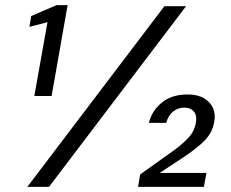

<svg xmlns="http://www.w3.org/2000/svg" viewBox="-20 -724 894 744"><path d="M113 -352 164 -638 94 -620 101 -662 199 -704H242L180 -352ZM86 0 617 -700H701L170 0ZM515 0 523 -48 652 -140Q684 -163 708.5 -188.5Q733 -214 739 -248Q744 -277 731 -292Q718 -307 695 -307Q669 -307 650.5 -291.5Q632 -276 624 -248H557Q568 -294 606.5 -326Q645 -358 707 -358Q745 -358 770 -343.5Q795 -329 805.5 -305Q816 -281 810 -251Q803 -210 773 -179.5Q743 -149 690 -114L599 -54H780L770 0Z"/></svg>

Font: DM Sans 28pt
Style: Italic
Weight: 400
Italic angle: -10°
Version: Version 4.004;gftools[0.9.30]